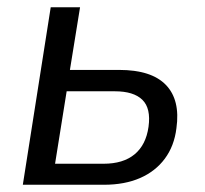

<svg xmlns="http://www.w3.org/2000/svg" viewBox="-20 -510 567 530"><path d="M43 0 120 -490H201L173 -317H309Q398 -317 438 -275.5Q478 -234 467 -156Q461 -107 435 -72Q409 -37 366.5 -18.5Q324 0 267 0ZM132 -58H266Q320 -58 351.5 -84Q383 -110 390 -160Q397 -211 373 -234.5Q349 -258 297 -258H164Z"/></svg>

Font: Nunito Sans 10pt SemiCondensed
Style: Italic
Weight: 400
Width: 4
Italic angle: -9°
Designer: Vernon Adams
Foundry: Vernon Adams
Version: Version 3.101;gftools[0.9.27]